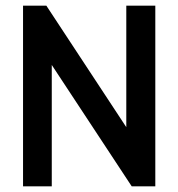

<svg xmlns="http://www.w3.org/2000/svg" viewBox="-20 -655 627 675"><path d="M424 -175V-635H526V0H443L142 -457L162 -461V0H61V-635H143L443 -179Z"/></svg>

Font: Gemunu Libre ExtraLight
Style: Bold
Weight: 700
Version: Version 1.100